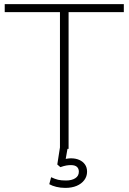

<svg xmlns="http://www.w3.org/2000/svg" viewBox="-20 -725 626 935"><path d="M272 0V-666H3V-705H583V-666H314V0ZM298 190Q275 190 254.5 185Q234 180 220 172L229 138Q248 147 263 150.5Q278 154 302 154Q329 154 346.5 143Q364 132 364 111Q364 96 354.5 87.5Q345 79 325 79Q314 79 302.5 81Q291 83 274 89L259 76L274 -20H312L299 55L281 53Q293 50 304.5 48Q316 46 326 46Q348 46 365.5 53.5Q383 61 393.5 75.5Q404 90 404 111Q404 134 390.5 152Q377 170 353.5 180Q330 190 298 190Z"/></svg>

Font: Nunito Sans 12pt ExtraLight 12pt ExtraLight
Style: Regular
Weight: 250
Version: Version 3.101;gftools[0.9.27]